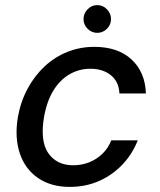

<svg xmlns="http://www.w3.org/2000/svg" viewBox="-20 -722 628 754"><path d="M254 12Q181 12 130 -22.5Q79 -57 58 -119Q37 -181 50 -261Q61 -323 88.5 -374Q116 -425 156 -462Q196 -499 245.5 -518.5Q295 -538 350 -538Q443 -538 496.5 -488.5Q550 -439 553 -355H449Q447 -401 415.5 -426.5Q384 -452 335 -452Q291 -452 253.5 -430.5Q216 -409 190 -367Q164 -325 153 -263Q145 -217 149 -181Q153 -145 169 -121.5Q185 -98 209.5 -85.5Q234 -73 267 -73Q301 -73 330 -84.5Q359 -96 382 -118Q405 -140 417 -171H521Q500 -117 460.5 -75.5Q421 -34 368.5 -11Q316 12 254 12ZM362 -593Q340 -593 324 -609Q308 -625 308 -647Q308 -669 324 -685.5Q340 -702 362 -702Q384 -702 400 -685.5Q416 -669 416 -647Q416 -625 400 -609Q384 -593 362 -593Z"/></svg>

Font: DM Sans 9pt Medium
Style: Italic
Weight: 500
Italic angle: -10°
Version: Version 4.004;gftools[0.9.30]